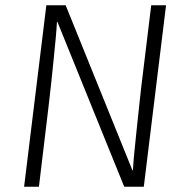

<svg xmlns="http://www.w3.org/2000/svg" viewBox="-20 -705 704 725"><path d="M523 0H449L197 -622H195Q194 -599 190.5 -561.5Q187 -524 182.5 -479.5Q178 -435 173 -388Q168 -341 163 -300L127 0H71L155 -685H228L480 -62H482Q483 -84 486.5 -122.5Q490 -161 495.5 -210.5Q501 -260 507 -318.5Q513 -377 521 -439L551 -685H607Z"/></svg>

Font: Glekhifnjqigglhiwekvrgaqftz
Style: Regular
Weight: 300
Italic angle: -8°
Designer: Carrois Corporate & Edenspiekermann
Foundry: Carrois Corporate GbR & Edenspiekermann AG
Version: Version 2.001